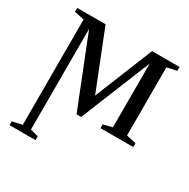

<svg xmlns="http://www.w3.org/2000/svg" viewBox="-153 -600 939 953"><g transform="rotate(30 316.5 -123.0)"><path d="M79.1 -424.8 22.9 -437V-459H185.5L317.4 -126.5L452.1 -459H609.4V-437L553.7 -424.8V-34.2L609.4 -22V0H421.4V-22L472.7 -34.2V-399.9L310.5 0H284.2L126 -398.4V178.7L171.9 190.9V212.9H22.9V190.9L79.1 178.7Z"/></g></svg>

Font: Tinos
Style: Regular
Weight: 400
Designer: Steve Matteson
Foundry: Monotype Imaging Inc.
Version: Version 1.23